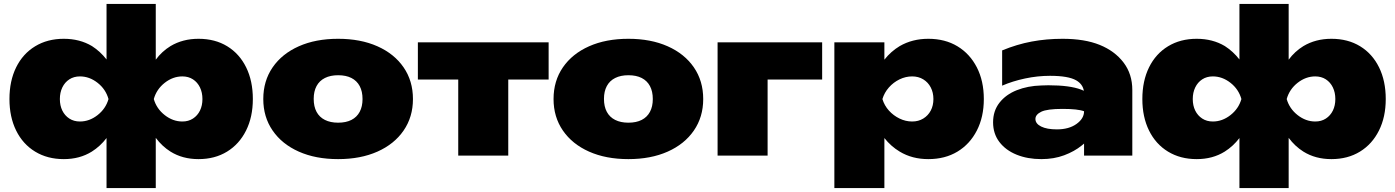

<svg xmlns="http://www.w3.org/2000/svg" viewBox="-20 -790 7085 975"><path d="M521 165V-89Q489 -47 446 -20Q385 18 304 18Q221 18 158.5 -20Q96 -58 62 -127Q28 -196 28 -287Q28 -379 62 -448Q96 -517 158.5 -555Q221 -593 304 -593Q385 -593 447 -556Q489 -529 521 -488V-770H771V-487Q802 -529 846 -556Q908 -593 988 -593Q1072 -593 1134 -555Q1196 -517 1230 -448Q1264 -379 1264 -287Q1264 -196 1229.5 -127Q1195 -58 1133 -20Q1071 18 988 18Q907 18 846 -20Q803 -47 771 -90V165ZM1008 -287Q1008 -320 995.5 -346Q983 -372 960 -387Q937 -402 906 -402Q858 -402 816.5 -369.5Q775 -337 761 -287Q775 -238 816.5 -205.5Q858 -173 906 -173Q937 -173 960 -188Q983 -203 995.5 -228.5Q1008 -254 1008 -287ZM284 -287Q284 -254 296.5 -228.5Q309 -203 332 -188Q355 -173 386 -173Q434 -173 475.5 -205.5Q517 -238 531 -287Q517 -337 475.5 -369.5Q434 -402 386 -402Q355 -402 332 -387Q309 -372 296.5 -346Q284 -320 284 -287Z M1697 18Q1583 18 1497.5 -20Q1412 -58 1364.5 -127Q1317 -196 1317 -287Q1317 -379 1364.5 -448Q1412 -517 1497.5 -555Q1583 -593 1697 -593Q1811 -593 1896.5 -555Q1982 -517 2029.5 -448Q2077 -379 2077 -287Q2077 -196 2029.5 -127Q1982 -58 1896.5 -20Q1811 18 1697 18ZM1697 -167Q1737 -167 1764.5 -181Q1792 -195 1806.5 -222Q1821 -249 1821 -287Q1821 -326 1806.5 -353Q1792 -380 1764.5 -394Q1737 -408 1697 -408Q1658 -408 1630 -394Q1602 -380 1587.5 -353Q1573 -326 1573 -288Q1573 -249 1587.5 -222Q1602 -195 1630 -181Q1658 -167 1697 -167Z M2102 -575H2766V-386H2561V0H2307V-386H2102Z M3171 18Q3057 18 2971.5 -20Q2886 -58 2838.5 -127Q2791 -196 2791 -287Q2791 -379 2838.5 -448Q2886 -517 2971.5 -555Q3057 -593 3171 -593Q3285 -593 3370.5 -555Q3456 -517 3503.5 -448Q3551 -379 3551 -287Q3551 -196 3503.5 -127Q3456 -58 3370.5 -20Q3285 18 3171 18ZM3171 -167Q3211 -167 3238.5 -181Q3266 -195 3280.5 -222Q3295 -249 3295 -287Q3295 -326 3280.5 -353Q3266 -380 3238.5 -394Q3211 -408 3171 -408Q3132 -408 3104 -394Q3076 -380 3061.5 -353Q3047 -326 3047 -288Q3047 -249 3061.5 -222Q3076 -195 3104 -181Q3132 -167 3171 -167Z M4155 -575V-386H3878V0H3624V-575Z M4217 -575H4471V-487Q4504 -529 4549 -556Q4613 -593 4694 -593Q4779 -593 4842 -555Q4905 -517 4940.5 -448Q4976 -379 4976 -287Q4976 -196 4940.5 -127Q4905 -58 4842 -20Q4779 18 4694 18Q4612 18 4549 -20Q4504 -47 4471 -89V165H4217ZM4720 -287Q4720 -320 4706.5 -346Q4693 -372 4668.5 -387Q4644 -402 4612 -402Q4579 -402 4548 -387Q4517 -372 4494 -346Q4471 -320 4461 -287Q4471 -254 4494 -228.5Q4517 -203 4548 -188Q4579 -173 4612 -173Q4644 -173 4668.5 -188Q4693 -203 4706.5 -228.5Q4720 -254 4720 -287Z M5268 -356Q5287 -357 5304 -357Q5412 -357 5470 -335Q5477 -332 5484 -329Q5478 -363 5445 -382Q5405 -405 5312 -405Q5249 -405 5185.5 -391.5Q5122 -378 5069 -355V-534Q5144 -565 5219 -579Q5294 -593 5376 -593Q5488 -593 5564.5 -562Q5641 -531 5685.5 -472.5Q5730 -414 5730 -333V0H5485V-61Q5479 -56 5473 -51Q5436 -21 5384 -1.5Q5332 18 5268 18Q5198 18 5142.5 -4.5Q5087 -27 5055 -69Q5023 -111 5023 -169Q5023 -227 5055.5 -268.5Q5088 -310 5143.5 -332Q5199 -354 5268 -356ZM5485 -225Q5454 -237 5375.5 -237Q5297 -237 5267.5 -222.5Q5238 -208 5238 -186Q5238 -162 5267 -147.5Q5296 -133 5347 -133Q5408 -133 5446.5 -160.5Q5485 -188 5485 -225Z M6274 165V-89Q6242 -47 6199 -20Q6138 18 6057 18Q5974 18 5911.5 -20Q5849 -58 5815 -127Q5781 -196 5781 -287Q5781 -379 5815 -448Q5849 -517 5911.5 -555Q5974 -593 6057 -593Q6138 -593 6200 -556Q6242 -529 6274 -488V-770H6524V-487Q6555 -529 6599 -556Q6661 -593 6741 -593Q6825 -593 6887 -555Q6949 -517 6983 -448Q7017 -379 7017 -287Q7017 -196 6982.5 -127Q6948 -58 6886 -20Q6824 18 6741 18Q6660 18 6599 -20Q6556 -47 6524 -90V165ZM6761 -287Q6761 -320 6748.5 -346Q6736 -372 6713 -387Q6690 -402 6659 -402Q6611 -402 6569.5 -369.5Q6528 -337 6514 -287Q6528 -238 6569.5 -205.5Q6611 -173 6659 -173Q6690 -173 6713 -188Q6736 -203 6748.5 -228.5Q6761 -254 6761 -287ZM6037 -287Q6037 -254 6049.5 -228.5Q6062 -203 6085 -188Q6108 -173 6139 -173Q6187 -173 6228.5 -205.5Q6270 -238 6284 -287Q6270 -337 6228.5 -369.5Q6187 -402 6139 -402Q6108 -402 6085 -387Q6062 -372 6049.5 -346Q6037 -320 6037 -287Z"/></svg>

Font: Bounded
Style: Regular
Weight: 900
Designer: Vlad Churkin
Version: Version 1.0